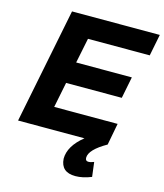

<svg xmlns="http://www.w3.org/2000/svg" viewBox="-133 -799 961 1126"><g transform="rotate(15 348.0 -236.0)"><path d="M431 228Q344 228 339 147Q339 70 426 0H23L163 -700H696L670 -569H295L264 -417H602L576 -286H238L207 -132H592L567 0Q465 58 465 107Q465 127 483 127Q498 127 517 119L528 207Q476 228 431 228Z"/></g></svg>

Font: Argentum Sans SemiBold
Style: Italic
Weight: 600
Italic angle: -11°
Designer: Julieta Ulanovsky (font), Cristiano Sobral (main changes and remaster)
Foundry: Julieta Ulanovsky (font), Cristiano Sobral (main changes and remaster)
Version: Version 2.007;June 15, 2022;FontCreator 14.0.0.2814 64-bit; 